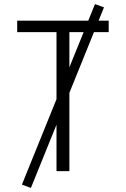

<svg xmlns="http://www.w3.org/2000/svg" viewBox="-20 -836 615 938"><path d="M256 0V-679H64V-735H511V-679H319V0ZM131 82 87 66 444 -816 488 -800Z"/></svg>

Font: Jozsika Light
Style: Regular
Weight: 300
Monospace: yes
Designer: Belleve Invis
Foundry: Belleve Invis
Version: 2.1.0